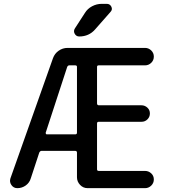

<svg xmlns="http://www.w3.org/2000/svg" viewBox="-20 -980 893 1000"><path d="M509.8 -960H536.1Q552.7 -960 560.1 -944.8Q567.4 -929.7 554.7 -917L475.6 -827.1Q443.4 -790 392.6 -790Q377 -790 369.1 -804.2Q361.3 -818.4 370.1 -832L421.9 -912.1Q435.5 -934.6 459.5 -947.3Q483.4 -960 509.8 -960ZM217.8 -288.1Q217.8 -285.2 219.2 -282.7Q220.7 -280.3 223.6 -280.3H372.1Q380.9 -280.3 380.9 -289.1V-631.8Q380.9 -639.6 372.1 -639.6H340.8Q334 -639.6 330.1 -631.8ZM70.3 0Q50.8 0 39.6 -16.1Q28.3 -32.2 34.2 -50.8L255.9 -676.8Q264.6 -701.2 285.6 -715.8Q306.6 -730.5 332 -730.5H735.4Q753.9 -730.5 767.6 -717.3Q781.2 -704.1 781.2 -685.1Q781.2 -666 767.6 -652.8Q753.9 -639.6 735.4 -639.6H494.1Q485.4 -639.6 485.4 -631.8V-441.4Q485.4 -432.6 494.1 -431.6H716.8Q734.4 -431.6 747.6 -419.4Q760.7 -407.2 760.7 -389.2Q760.7 -371.1 748 -358.4Q735.4 -345.7 716.8 -345.7H494.1Q485.4 -345.7 485.4 -336.9V-98.6Q485.4 -89.8 494.1 -89.8H735.4Q753.9 -89.8 767.6 -77.1Q781.2 -64.5 781.2 -45.4Q781.2 -26.4 767.6 -13.2Q753.9 0 735.4 0H436.5Q413.1 0 397 -17.1Q380.9 -34.2 380.9 -56.6V-185.5Q380.9 -193.4 372.1 -194.3H196.3Q189.5 -194.3 184.6 -185.5L140.6 -51.8Q133.8 -28.3 114.3 -14.2Q94.7 0 70.3 0Z"/></svg>

Font: Rounded Mgen+ 2p medium
Style: Regular
Weight: 500
Designer: [Source Han Sans]
Ryoko NISHIZUKA  (kana & ideographs); Paul D. Hunt (Latin, Greek & Cyrillic); Wenlong ZHANG  (bopomofo
Version: Version 1.059.20150602